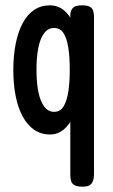

<svg xmlns="http://www.w3.org/2000/svg" viewBox="-20 -494 423 721"><path d="M168 11Q134 11 108.5 -6.5Q83 -24 65.5 -56Q48 -88 39 -132.5Q30 -177 30 -231Q30 -285 39 -330Q48 -375 65.5 -407.5Q83 -440 108.5 -457Q134 -474 168 -474Q196 -474 218 -457Q240 -440 255 -408Q270 -376 277.5 -331.5Q285 -287 285 -232Q285 -178 277.5 -133.5Q270 -89 255 -56.5Q240 -24 218 -6.5Q196 11 168 11ZM183 -74Q206 -74 218.5 -94Q231 -114 236.5 -149.5Q242 -185 242 -232Q242 -280 236.5 -315Q231 -350 218.5 -369.5Q206 -389 183 -389Q161 -389 146 -369.5Q131 -350 124 -315Q117 -280 117 -232Q117 -185 124 -149.5Q131 -114 146 -94Q161 -74 183 -74ZM289 207Q270 207 260 201.5Q250 196 247 185.5Q244 175 244 162V-442Q246 -454 251 -461Q256 -468 265 -471Q274 -474 288 -474Q308 -474 317.5 -468.5Q327 -463 330 -453Q333 -443 333 -429V161Q333 174 329.5 184.5Q326 195 317.5 201Q309 207 289 207Z"/></svg>

Font: Fredoka Condensed
Style: Regular
Weight: 400
Width: 3
Designer: Ben Nathan
Foundry: Milena B. Brandão, Ben Nathan
Version: Version 2.001